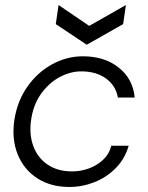

<svg xmlns="http://www.w3.org/2000/svg" viewBox="-20 -732 588 764"><path d="M256 12Q182 12 128.5 -22.5Q75 -57 50.5 -117.5Q26 -178 37 -254Q49 -331 89.5 -388Q130 -445 188 -476.5Q246 -508 310 -508Q396 -508 452.5 -463Q509 -418 516 -344H449Q441 -391 402 -419.5Q363 -448 303 -448Q260 -448 217 -425Q174 -402 142.5 -357.5Q111 -313 103 -249Q96 -195 113 -149.5Q130 -104 169.5 -77Q209 -50 267 -50Q301 -50 333 -61.5Q365 -73 389.5 -95.5Q414 -118 423 -152H492Q477 -100 440.5 -63Q404 -26 355.5 -7Q307 12 256 12ZM325 -554 202 -636 213 -712 335 -629 481 -712 470 -636Z"/></svg>

Font: Host Grotesk Light
Style: Italic
Weight: 300
Italic angle: -8°
Designer: Doğukan Karapınar based on Poppins by Indian Type Foundry, Jonny Pinhorn
Foundry: Element Type
Version: Version 1.001; ttfautohint (v1.8.4.7-5d5b)